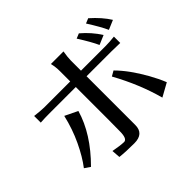

<svg xmlns="http://www.w3.org/2000/svg" viewBox="-189 -1084 1378 1378"><g transform="rotate(-45 500.0 -394.5)"><path d="M72.3 -89.8Q122.1 -154.3 167.5 -250Q212.9 -345.7 238.3 -455.1L335 -408.2Q283.2 -228.5 115.2 -60.5ZM85 -540V-607.4Q138.7 -600.6 178.7 -599.6H443.4V-704.1Q443.4 -747.1 433.6 -786.1H561.5Q552.7 -732.4 552.7 -703.1V-599.6H799.8Q842.8 -599.6 892.6 -605.5V-541Q846.7 -543 800.8 -543H552.7V-48.8Q552.7 40 455.1 40Q369.1 40 309.6 33.2L304.7 -32.2Q372.1 -19.5 409.2 -18.6Q442.4 -18.6 442.4 -95.7L443.4 -221.7V-543H179.7Q127.9 -543 85 -540ZM679.7 -413.1 718.8 -435.5Q798.8 -355.5 872.1 -224.6Q906.2 -164.1 929.7 -105.5L829.1 -49.8Q780.3 -230.5 679.7 -413.1ZM693.4 -784.2 731.4 -799.8Q800.8 -741.2 848.6 -666L777.3 -635.7Q752.9 -690.4 693.4 -784.2ZM817.4 -813.5 855.5 -829.1Q930.7 -762.7 972.7 -695.3L901.4 -665Q877 -719.7 817.4 -813.5Z"/></g></svg>

Font: GenEi LateGo v2
Style: Medium
Weight: 500
Designer: o_tamon (Modified)
Foundry: o_tamon / Adobe Systems Incorporated / FONT 910 / Philipp H. Poll
Version: Version 2.1;Original Version 1.004